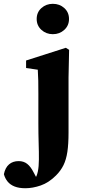

<svg xmlns="http://www.w3.org/2000/svg" viewBox="-119 -749 446 1006"><path d="M13.8 237.3Q-19 237.3 -42.1 228.3Q-65.1 219.3 -78.9 202.6Q-92.6 185.9 -98.6 163.7Q-91.6 129.2 -71.6 112.2Q-51.7 95.1 -21.2 95.1Q5.2 95.1 23.6 109.7Q41.9 124.2 56.7 153.4L86.8 210V215H61V192.6Q67.7 182.6 71.8 174Q75.9 165.3 79.4 149.1Q84.5 124.5 84.8 86.5Q85.1 48.6 83.5 0.2Q82 -48.2 82 -104.1V-257.7Q82 -298.7 81.5 -326.2Q81 -353.7 79 -383.7L17.7 -392.7V-432L226 -498.6L243.1 -487.9L240.1 -342.7V-54Q240.1 5.8 234 46.6Q227.9 87.3 213.7 116.3Q199.5 145.3 174.6 170.2Q136.6 208.3 94.3 222.8Q52.1 237.3 13.8 237.3ZM157.9 -569.9Q122.8 -569.9 98 -592.5Q73.2 -615.1 73.2 -649.5Q73.2 -684.5 98 -706.8Q122.8 -729 157.9 -729Q193.3 -729 217.9 -706.8Q242.6 -684.5 242.6 -649.5Q242.6 -615.1 217.9 -592.5Q193.3 -569.9 157.9 -569.9Z"/></svg>

Font: Source Serif 4 Variable
Style: Regular
Weight: 400
Designer: Frank Grießhammer
Foundry: Adobe
Version: Version 4.005;hotconv 1.1.0;makeotfexe 2.6.0